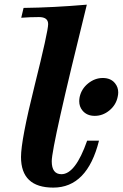

<svg xmlns="http://www.w3.org/2000/svg" viewBox="-20 -810 539 839"><path d="M212.9 9.8Q71.8 9.8 71.8 -124Q71.8 -197.8 131.1 -435.5Q190.4 -673.3 190.4 -704.6Q190.4 -735.4 150.4 -735.4Q109.9 -735.4 72.8 -732.4L83 -775.4Q211.4 -776.9 359.4 -789.6Q206.1 -170.9 206.1 -105.5Q206.1 -48.8 248.5 -48.8Q309.6 -48.8 360.8 -195.3H412.6Q361.3 9.8 212.9 9.8ZM394 -303.7Q359.4 -303.7 340.3 -327.1Q326.2 -344.2 326.2 -367.7Q326.2 -376.5 328.1 -386.2Q335.9 -421.9 365.2 -445.6Q394.5 -469.2 429.2 -469.2Q464.4 -469.2 482.9 -445.8Q496.6 -428.7 496.6 -406.2Q496.6 -396.5 494.1 -386.2Q486.8 -351.1 458 -327.4Q429.2 -303.7 394 -303.7Z"/></svg>

Font: Munson
Style: Bold Italic
Weight: 700
Italic angle: -12°
Designer: Paul James MIller
Foundry: High-Logic / Made with FontCreator
Version: Version 2.10;May 5, 2019;FontCreator 11.5.0.2430 64-bit